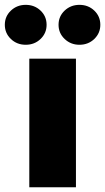

<svg xmlns="http://www.w3.org/2000/svg" viewBox="-75 -788 442 808"><path d="M48.3 0V-541H244.6V0ZM259.3 -599.6Q222.7 -599.6 197 -624Q171.4 -648.4 171.4 -683.6Q171.4 -719.2 197 -743.4Q222.7 -767.6 259.3 -767.6Q296.4 -767.6 321.8 -743.4Q347.2 -719.2 347.2 -683.6Q347.2 -648.4 321.8 -624Q296.4 -599.6 259.3 -599.6ZM33.2 -599.6Q-3.9 -599.6 -29.3 -624Q-54.7 -648.4 -54.7 -683.6Q-54.7 -719.2 -29.1 -743.4Q-3.4 -767.6 33.2 -767.6Q70.3 -767.6 95.7 -743.4Q121.1 -719.2 121.1 -683.6Q121.1 -648.4 95.7 -624Q70.3 -599.6 33.2 -599.6Z"/></svg>

Font: Inter 17pt Black
Style: Regular
Weight: 900
Version: Version 4.001;git-66647c0bb